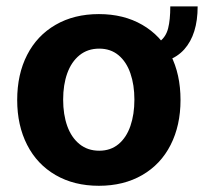

<svg xmlns="http://www.w3.org/2000/svg" viewBox="-20 -582 650 612"><path d="M434.8 -376.9V-435.6Q470.3 -435.6 489.8 -450.4Q509.3 -465.2 516 -492.1Q522.8 -519.1 522.8 -561.6H610Q610 -472.4 567.3 -424.6Q524.6 -376.9 434.8 -376.9ZM34.8 -263.2Q34.8 -345.3 66.5 -407Q98.1 -468.8 157.2 -502.9Q216.2 -537.1 295.2 -537.1Q374.3 -537.1 433.4 -502.9Q492.5 -468.8 523.9 -407Q555.4 -345.3 555.4 -263.2Q555.4 -182.2 523.9 -120.2Q492.5 -58.2 433.4 -24Q374.3 10.2 295.2 10.2Q216.2 10.2 157.2 -24Q98.1 -58.2 66.5 -120.2Q34.8 -182.2 34.8 -263.2ZM408.4 -264.4Q408.4 -311.3 395.7 -348.1Q383 -385 357.8 -406Q332.6 -427 296.3 -427Q259.5 -427 233.5 -406Q207.6 -385 194.4 -348.4Q181.3 -311.9 181.3 -264.4Q181.3 -216.9 194.4 -180.2Q207.6 -143.6 233.5 -122.6Q259.5 -101.6 296.3 -101.6Q332.6 -101.6 357.8 -122.6Q383 -143.6 395.7 -180.5Q408.4 -217.4 408.4 -264.4Z"/></svg>

Font: Pretendard Std Variable
Style: Regular
Weight: 400
Designer: Base glyphs from Inter by Rasmus Andersson; Hangeul glyphs from Noto Sans CJK(Source Han Sans) by Jang Soo-young and Kan
Foundry: Kil Hyung-jin
Version: Version 1.309;Glyphs 3.2 (3225)